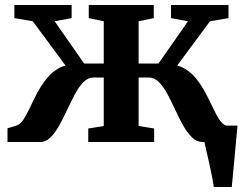

<svg xmlns="http://www.w3.org/2000/svg" viewBox="-20 -568 972 768"><path d="M835 180Q833 163 828 137.8Q823 112.5 817 85.5Q811 58.5 805.5 35.5Q800 12.5 797.5 -0.5L761 -65.5H930Q928.5 -49.5 926.2 -24.5Q924 0.5 921.2 29.8Q918.5 59 915.8 88Q913 117 910.8 141.2Q908.5 165.5 907 180ZM10 0V-55L46.5 -66Q61.5 -70.5 74 -90Q86.5 -109.5 99.5 -137.2Q112.5 -165 128.2 -195Q144 -225 164.8 -251.5Q185.5 -278 213.5 -294.2Q241.5 -310.5 279.5 -310L281 -253.5L111 -483L37.5 -495.5V-548H266.5V-495.5L198.5 -483L316.5 -314H395V-483L335 -495.5V-548H595V-495.5L534.5 -483V-314H614L732 -483L664 -495.5V-548H894V-495.5L820 -483L650 -253.5L651.5 -310Q689.5 -310.5 717.5 -294.2Q745.5 -278 766.2 -251.5Q787 -225 802.8 -195Q818.5 -165 831.5 -137.2Q844.5 -109.5 857.2 -90Q870 -70.5 884.5 -65.5L921 -55V0H790.5Q767 0 748 -18.5Q729 -37 712.5 -66.5Q696 -96 680.8 -129Q665.5 -162 649.8 -191.5Q634 -221 615.8 -239.5Q597.5 -258 575 -258H534.5V-64L596.5 -54V0H333V-54L395 -64V-258H354.5Q332 -258 313.8 -239.5Q295.5 -221 279.8 -191.5Q264 -162 248.8 -129Q233.5 -96 217.2 -66.5Q201 -37 182.2 -18.5Q163.5 0 139.5 0Z"/></svg>

Font: Merriweather 36pt
Style: Bold
Weight: 700
Designer: Eben Sorkin
Foundry: Eben Sorkin
Version: Version 2.100